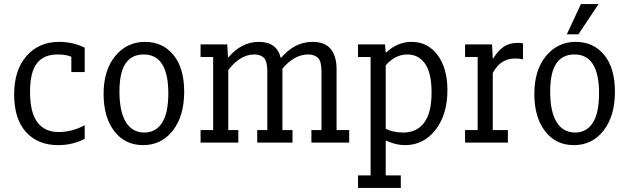

<svg xmlns="http://www.w3.org/2000/svg" viewBox="-20 -699 3077 941"><path d="M395.1 -18.5Q335.8 12.3 265.4 12.3Q165.4 12.3 107.4 -51.9Q49.4 -116 49.4 -235.8Q49.4 -356.8 110.5 -425.3Q171.6 -493.8 269.1 -493.8Q337 -493.8 395.1 -465.4V-345.7H329.6V-421Q302.5 -432.1 263 -432.1Q193.8 -432.1 160.5 -388.3Q127.2 -344.4 127.2 -249.4Q127.2 -148.1 163 -100Q198.8 -51.9 266.7 -51.9Q333.3 -51.9 395.1 -85.2Z M487.7 -238.3Q487.7 -355.6 545.1 -424.7Q602.5 -493.8 690.1 -493.8Q777.8 -493.8 830.2 -429.6Q882.7 -365.4 882.7 -249.4Q882.7 -130.9 827.2 -59.3Q771.6 12.3 681.5 12.3Q592.6 12.3 540.1 -56.2Q487.7 -124.7 487.7 -238.3ZM565.4 -249.4Q565.4 -151.9 596.9 -100.6Q628.4 -49.4 687.7 -49.4Q743.2 -49.4 774.1 -96.9Q804.9 -144.4 804.9 -242Q804.9 -432.1 684 -432.1Q625.9 -432.1 595.7 -388.3Q565.4 -344.4 565.4 -249.4Z M963 -61.7H1024.7V-419.8H963V-481.5H1093.8L1097.5 -417.3H1098.8Q1164.2 -493.8 1248.1 -493.8Q1337 -493.8 1355.6 -416H1358Q1424.7 -493.8 1511.1 -493.8Q1572.8 -493.8 1601.2 -458.6Q1629.6 -423.5 1629.6 -359.3V-61.7H1691.4V0H1506.2V-61.7H1555.6V-349.4Q1555.6 -398.8 1538.3 -415.4Q1521 -432.1 1490.1 -432.1Q1423.5 -432.1 1364.2 -363V-61.7H1413.6V0H1240.7V-61.7H1290.1V-349.4Q1290.1 -398.8 1273.5 -415.4Q1256.8 -432.1 1227.2 -432.1Q1156.8 -432.1 1098.8 -355.6V-61.7H1148.1V0H963Z M1866.7 -481.5 1870.4 -442H1872.8Q1928.4 -493.8 1997.5 -493.8Q2076.5 -493.8 2124.7 -429Q2172.8 -364.2 2172.8 -258Q2172.8 -137 2114.2 -62.3Q2055.6 12.3 1965.4 12.3Q1918.5 12.3 1872.8 -9.9L1870.4 -8.6V160.5H1944.4V222.2H1734.6V160.5H1796.3V-419.8H1734.6V-481.5ZM1870.4 -67.9Q1907.4 -49.4 1956.8 -49.4Q2022.2 -49.4 2058.6 -97.5Q2095.1 -145.7 2095.1 -245.7Q2095.1 -342 2063 -387Q2030.9 -432.1 1976.5 -432.1Q1917.3 -432.1 1870.4 -379Z M2259.3 -61.7H2321V-419.8H2259.3V-481.5H2391.4L2395.1 -412.3H2397.5Q2421 -451.9 2449.4 -470.4Q2477.8 -488.9 2517.3 -488.9Q2532.1 -488.9 2543.2 -486.4V-408.6Q2524.7 -412.3 2504.9 -412.3Q2469.1 -412.3 2442.6 -395.7Q2416 -379 2395.1 -342V-61.7H2469.1V0H2259.3Z M2598.8 -238.3Q2598.8 -355.6 2656.2 -424.7Q2713.6 -493.8 2801.2 -493.8Q2888.9 -493.8 2941.4 -429.6Q2993.8 -365.4 2993.8 -249.4Q2993.8 -130.9 2938.3 -59.3Q2882.7 12.3 2792.6 12.3Q2703.7 12.3 2651.2 -56.2Q2598.8 -124.7 2598.8 -238.3ZM2676.5 -249.4Q2676.5 -151.9 2708 -100.6Q2739.5 -49.4 2798.8 -49.4Q2854.3 -49.4 2885.2 -96.9Q2916 -144.4 2916 -242Q2916 -432.1 2795.1 -432.1Q2737 -432.1 2706.8 -388.3Q2676.5 -344.4 2676.5 -249.4ZM2827.2 -679H2913.6L2814.8 -530.9H2758Z"/></svg>

Font: Slabo 27px
Style: Regular
Weight: 400
Version: Version 1.02 Build 003a